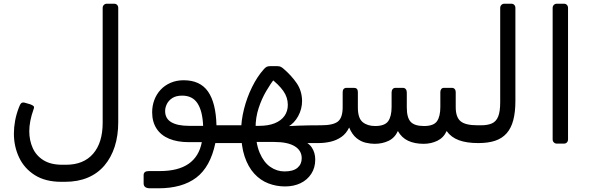

<svg xmlns="http://www.w3.org/2000/svg" viewBox="-20 -770 3188 1036"><path d="M311 211Q225 211 168 175Q111 139 83 79.5Q55 20 55 -49Q55 -83 61.5 -118.5Q68 -154 82 -190Q88 -207 94.5 -213Q101 -219 113 -216L144 -207Q157 -202 161.5 -197Q166 -192 161 -180Q149 -146 143.5 -117Q138 -88 138 -62Q138 -13 156.5 28.5Q175 70 214.5 94.5Q254 119 316 119H336Q431 119 482.5 59.5Q534 0 534 -108V-727Q534 -737 540.5 -743.5Q547 -750 557 -750H595Q606 -750 612 -743.5Q618 -737 618 -727V-111Q618 -38 599 21Q580 80 543.5 123Q507 166 453.5 188.5Q400 211 331 211Z M790 246Q773 246 764 239.5Q755 233 755 219V175Q755 164 762 158.5Q769 153 784 153H843Q941 153 997.5 114Q1054 75 1069 -3H998Q937 -3 892.5 -21.5Q848 -40 824.5 -76.5Q801 -113 801 -164Q801 -199 812.5 -230Q824 -261 846 -285Q868 -309 900 -323Q932 -337 971 -337Q1060 -337 1102.5 -276Q1145 -215 1148 -94H1230Q1245 -94 1245 -79V-28Q1245 2 1215 2H1142Q1115 131 1039 188.5Q963 246 835 246ZM999 -91H1076Q1073 -170 1046 -212Q1019 -254 963 -254Q930 -254 910 -241Q890 -228 880.5 -209Q871 -190 871 -171Q871 -130 904.5 -110.5Q938 -91 999 -91Z M1518 236Q1471 236 1428 219.5Q1385 203 1352 167Q1319 131 1300 74.5Q1281 18 1281 -63Q1281 -119 1296.5 -181Q1312 -243 1340 -300Q1368 -357 1404 -397Q1412 -406 1419 -409.5Q1426 -413 1437 -413H1477Q1489 -413 1496 -409Q1503 -405 1510 -399Q1553 -362 1581 -321Q1609 -280 1610 -226Q1610 -182 1589 -143.5Q1568 -105 1534 -86L1526 -89Q1560 -91 1589 -92Q1618 -93 1647 -93.5Q1676 -94 1710 -94Q1720 -94 1723.5 -89.5Q1727 -85 1727 -72V-23Q1727 -11 1719.5 -4.5Q1712 2 1693 2H1617L1591 -20Q1642 -4 1661.5 24.5Q1681 53 1681 91Q1681 135 1659.5 168Q1638 201 1601.5 218.5Q1565 236 1518 236ZM1213 2Q1200 2 1200 -17V-70Q1200 -84 1206.5 -89Q1213 -94 1227 -94H1300V2ZM1515 155Q1562 155 1585 135.5Q1608 116 1608 84Q1608 42 1570 19Q1532 -4 1460 -4H1333V-91H1379Q1428 -91 1462.5 -105Q1497 -119 1515 -144.5Q1533 -170 1533 -204Q1533 -245 1508.5 -279.5Q1484 -314 1438 -349L1464 -350Q1441 -320 1416.5 -278.5Q1392 -237 1375.5 -186.5Q1359 -136 1359 -80Q1359 2 1381 54Q1403 106 1438.5 130.5Q1474 155 1515 155Z M2001 6Q1979 6 1953 0Q1927 -6 1903.5 -25Q1880 -44 1864 -82Q1848 -49 1822 -31Q1796 -13 1764 -5.5Q1732 2 1697 2Q1682 2 1682 -14V-64Q1682 -94 1712 -94Q1778 -94 1803.5 -114.5Q1829 -135 1829 -192V-273Q1829 -284 1834.5 -290Q1840 -296 1851 -296H1890Q1911 -296 1911 -273V-190Q1911 -132 1937 -111Q1963 -90 2004 -90Q2056 -90 2074.5 -116Q2093 -142 2093 -193V-271Q2093 -282 2098.5 -289Q2104 -296 2115 -296H2153Q2164 -296 2169.5 -289Q2175 -282 2175 -271V-190Q2175 -135 2196 -112.5Q2217 -90 2268 -90Q2320 -90 2338 -116Q2356 -142 2356 -193V-273Q2356 -283 2361 -289.5Q2366 -296 2376 -296H2418Q2428 -296 2433.5 -289.5Q2439 -283 2439 -273V-192Q2439 -138 2465 -116Q2491 -94 2556 -94H2576Q2591 -94 2591 -79V-28Q2591 2 2560 2Q2498 2 2456 -13.5Q2414 -29 2390 -63Q2374 -27 2340 -10.5Q2306 6 2266 6Q2217 6 2182 -10.5Q2147 -27 2127 -63Q2110 -26 2076.5 -10Q2043 6 2001 6Z M2561 2Q2546 2 2546 -13V-64Q2546 -94 2576 -94Q2611 -94 2634 -104Q2657 -114 2668 -141Q2679 -168 2679 -218V-727Q2679 -737 2685.5 -743.5Q2692 -750 2702 -750H2738Q2749 -750 2755 -743.5Q2761 -737 2761 -727V-226Q2761 -165 2749.5 -121.5Q2738 -78 2713.5 -50.5Q2689 -23 2651.5 -10.5Q2614 2 2561 2Z M2985 5Q2975 5 2968.5 -1.5Q2962 -8 2962 -18V-727Q2962 -737 2968.5 -743.5Q2975 -750 2985 -750H3022Q3033 -750 3039 -743.5Q3045 -737 3045 -727V-18Q3045 -8 3039 -1.5Q3033 5 3022 5Z"/></svg>

Font: RubikRegular
Style: Regular
Weight: 400
Designer: Hubert and Fischer
Foundry: Hubert and Fischer
Version: Version 2.300;gftools[0.9.30]